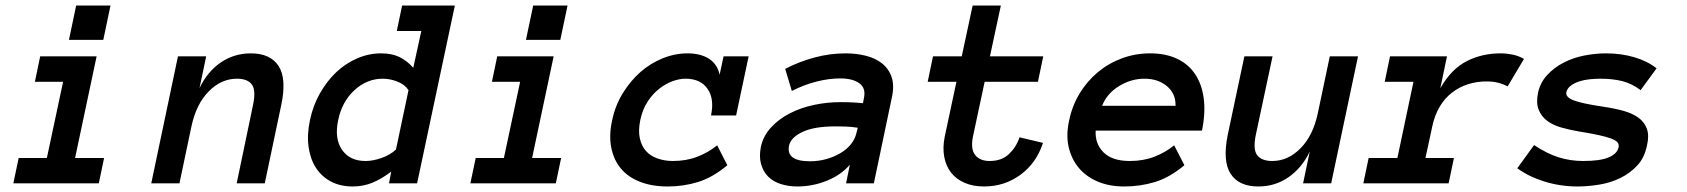

<svg xmlns="http://www.w3.org/2000/svg" viewBox="-20 -657 6045 688"><path d="M350.1 -514.2H227.1L252.9 -637.2H376ZM334 0H27.8L46.9 -90.8H147.9L206.1 -363.8H105L124 -455.1H326.2L249 -90.8H353Z M928.7 0H828.1L886.7 -280.8Q897.9 -334 882.3 -354.5Q866.7 -375 829.1 -375Q772.9 -375 728 -329.6Q683.1 -284.2 666 -204.1L623 0H522L617.7 -455.1H718.8L694.8 -340.8Q722.7 -399.9 770.8 -432.9Q818.8 -465.8 878.9 -465.8Q948.7 -465.8 978.3 -420.4Q1007.8 -375 987.8 -280.8Z M1474.6 0H1374L1381.8 -42Q1347.7 -16.1 1314.7 -2.4Q1281.7 11.2 1243.7 11.2Q1199.7 11.2 1166.3 -6.3Q1132.8 -23.9 1112.3 -55.4Q1091.8 -86.9 1085.7 -130.9Q1079.6 -174.8 1090.8 -227.1Q1101.6 -278.8 1126.7 -323Q1151.9 -367.2 1185.3 -398.7Q1218.8 -430.2 1260.3 -448Q1301.8 -465.8 1345.7 -465.8Q1383.8 -465.8 1410.9 -452.9Q1438 -439.9 1460.9 -414.1L1489.7 -545.9H1401.9L1420.9 -637.2H1609.9ZM1443.8 -334Q1430.7 -354 1404.3 -364.5Q1377.9 -375 1351.6 -375Q1294.9 -375 1250.2 -334Q1205.6 -293 1191.9 -227.1Q1177.7 -161.1 1205.3 -120.6Q1232.9 -80.1 1290 -80.1Q1315.9 -80.1 1346.4 -90.6Q1377 -101.1 1398.9 -121.1Z M1987.8 -514.2H1864.7L1890.6 -637.2H2013.7ZM1971.7 0H1665.5L1684.6 -90.8H1785.6L1843.8 -363.8H1742.7L1761.7 -455.1H1963.9L1886.7 -90.8H1990.7Z M2586.4 -64.9Q2533.7 -21 2481.7 -4.9Q2429.7 11.2 2372.6 11.2Q2315.4 11.2 2272.5 -5.9Q2229.5 -22.9 2204.1 -54Q2178.7 -85 2170.2 -128.9Q2161.6 -172.9 2173.8 -227.1Q2184.6 -278.8 2211.7 -323Q2238.8 -367.2 2274.7 -398.7Q2310.5 -430.2 2354.5 -448Q2398.4 -465.8 2443.4 -465.8Q2490.7 -465.8 2520.8 -446.3Q2550.8 -426.8 2558.6 -389.2L2572.8 -455.1H2662.6L2617.7 -243.2H2527.8Q2540.5 -303.2 2515.1 -339.1Q2489.7 -375 2436.5 -375Q2415.5 -375 2391.1 -366.5Q2366.7 -357.9 2343.3 -339.8Q2319.8 -321.8 2301.3 -293.9Q2282.7 -266.1 2274.4 -227.1Q2266.6 -189 2272.7 -161.4Q2278.8 -133.8 2294.7 -116Q2310.5 -98.1 2336.2 -89.1Q2361.8 -80.1 2390.6 -80.1Q2439.5 -80.1 2479 -95.5Q2518.6 -110.8 2549.8 -136.2Z M2706.5 -130.9Q2715.3 -170.9 2743.4 -200.9Q2771.5 -231 2810.5 -251Q2849.6 -271 2896.5 -281Q2943.4 -291 2990.7 -291Q3016.6 -291 3035.2 -290Q3053.7 -289.1 3072.3 -287.1L3075.7 -305.2Q3083.5 -340.8 3059.6 -358.4Q3035.6 -376 2990.7 -376Q2949.7 -376 2905 -364.5Q2860.4 -353 2817.4 -331.1L2793.5 -410.2Q2843.3 -436 2898.4 -450.9Q2953.6 -465.8 3010.3 -465.8Q3047.4 -465.8 3081.5 -457.5Q3115.7 -449.2 3140.1 -430.2Q3164.6 -411.1 3175 -380.6Q3185.5 -350.1 3175.3 -305.2L3111.3 0H3011.7L3025.4 -66.9Q2993.7 -29.8 2942.6 -9.3Q2891.6 11.2 2837.4 11.2Q2804.7 11.2 2777.1 2.2Q2749.5 -6.8 2731.9 -24.9Q2714.4 -43 2707 -69.6Q2699.7 -96.2 2706.5 -130.9ZM2882.3 -79.1Q2912.6 -79.1 2939.9 -86.7Q2967.3 -94.2 2990.5 -107.7Q3013.7 -121.1 3029.1 -140.1Q3044.4 -159.2 3049.3 -182.1L3053.7 -199.2Q3030.3 -203.1 3009.3 -203.6Q2988.3 -204.1 2972.7 -204.1Q2898.4 -204.1 2856.4 -184.6Q2814.5 -165 2807.6 -136.2Q2795.4 -79.1 2882.3 -79.1Z M3717.3 -145Q3694.3 -73.2 3637 -31Q3579.6 11.2 3506.3 11.2Q3466.3 11.2 3436.3 -2Q3406.2 -15.1 3387.9 -38.6Q3369.6 -62 3363.5 -95Q3357.4 -127.9 3365.2 -167L3407.2 -363.8H3304.2L3323.2 -455.1H3426.3L3465.3 -637.2H3566.4L3527.3 -455.1H3718.3L3699.2 -363.8H3508.3L3466.3 -167Q3457.5 -123 3474.4 -101.6Q3491.2 -80.1 3526.4 -80.1Q3569.3 -80.1 3595.5 -105Q3621.6 -129.9 3633.3 -165Z M3906.2 -189Q3903.3 -142.1 3934.3 -111.1Q3965.3 -80.1 4028.3 -80.1Q4077.1 -80.1 4116.7 -95.5Q4156.2 -110.8 4187.5 -136.2L4224.1 -64.9Q4171.4 -21 4118.9 -4.9Q4066.4 11.2 4008.3 11.2Q3955.1 11.2 3913.6 -6.3Q3872.1 -23.9 3845.7 -55.4Q3819.3 -86.9 3809.3 -130.4Q3799.3 -173.8 3811.5 -227.1Q3822.3 -278.8 3848.9 -322.5Q3875.5 -366.2 3913.8 -398.2Q3952.1 -430.2 4000.2 -448Q4048.3 -465.8 4101.1 -465.8Q4156.2 -465.8 4196.8 -447Q4237.3 -428.2 4261.7 -392.6Q4286.1 -356.9 4293.2 -305.4Q4300.3 -253.9 4287.1 -189ZM4192.4 -277.8Q4193.4 -321.8 4161.4 -348.4Q4129.4 -375 4081.1 -375Q4033.2 -375 3989.7 -348.4Q3946.3 -321.8 3929.2 -277.8Z M4439 -455.1H4540L4480 -173.8Q4469.2 -121.1 4485.1 -100.6Q4501 -80.1 4539.1 -80.1Q4595.2 -80.1 4640.1 -125.5Q4685.1 -170.9 4702.1 -251L4745.1 -455.1H4846.2L4750 0H4649.4L4673.3 -113.8Q4645 -55.2 4597.2 -22Q4549.3 11.2 4489.3 11.2Q4418.9 11.2 4389.6 -34.4Q4360.4 -80.1 4379.4 -173.8Z M5382.3 -347.2Q5366.2 -356 5348.1 -360.6Q5330.1 -365.2 5306.2 -365.2Q5272 -365.2 5240.5 -355.2Q5209 -345.2 5183.1 -325.2Q5157.2 -305.2 5139.2 -275.1Q5121.1 -245.1 5112.3 -204.1L5087.9 -90.8H5189.9L5170.9 0H4865.2L4884.3 -90.8H4987.3L5044.9 -363.8H4941.9L4960.9 -455.1H5165L5141.1 -340.8Q5180.2 -409.2 5235.1 -437.5Q5290 -465.8 5356.9 -465.8Q5377.9 -465.8 5399.9 -461.4Q5421.9 -457 5440.9 -445.8Z M5881.8 -136.2Q5873 -91.8 5846.9 -64Q5820.8 -36.1 5785.9 -19Q5751 -2 5710.4 4.6Q5669.9 11.2 5632.8 11.2Q5570.8 11.2 5513.4 -6.8Q5456.1 -24.9 5417 -54.2L5477.1 -137.2Q5523.9 -106 5565.9 -93Q5607.9 -80.1 5652.8 -80.1Q5713.9 -80.1 5744.4 -93Q5774.9 -106 5779.8 -128.9Q5782.2 -140.1 5775.6 -147.5Q5769 -154.8 5752.4 -160.9Q5735.8 -167 5708 -173.1Q5680.2 -179.2 5637.2 -186Q5603 -191.9 5573.5 -200.4Q5543.9 -209 5523.4 -224.6Q5502.9 -240.2 5493.4 -264.2Q5483.9 -288.1 5491.2 -324.2Q5499 -360.8 5523.9 -387.9Q5548.8 -415 5583 -432.6Q5617.2 -450.2 5657 -458Q5696.8 -465.8 5734.9 -465.8Q5789.1 -465.8 5836.4 -451.9Q5883.8 -438 5916 -412.1L5858.9 -334Q5827.1 -357.9 5792.5 -366.5Q5757.8 -375 5714.8 -375Q5696.8 -375 5677 -373Q5657.2 -371.1 5639.6 -365.5Q5622.1 -359.9 5609.1 -350.3Q5596.2 -340.8 5592.8 -327.1Q5588.9 -309.1 5618.4 -297.6Q5647.9 -286.1 5723.1 -274.9Q5764.2 -269 5796.6 -260Q5829.1 -251 5850.6 -235.6Q5872.1 -220.2 5881.1 -196Q5890.1 -171.9 5881.8 -136.2Z"/></svg>

Font: Anonymous Pro
Style: Bold Italic
Weight: 700
Italic angle: -12°
Monospace: yes
Designer: Mark Simonson
Version: Version 1.003